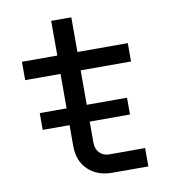

<svg xmlns="http://www.w3.org/2000/svg" viewBox="-80 -775 760 845"><g transform="rotate(-10 300.0 -352.5)"><path d="M85 -239V-314H205V-468H47V-550H205V-705H295V-550H520V-468H295V-314H475V-239H295V-145Q295 -117 311.5 -99.5Q328 -82 355 -82H515V0H355Q287 0 246 -39.5Q205 -79 205 -145V-239Z"/></g></svg>

Font: JetBrainsMonoNL NF
Style: Regular
Weight: 400
Designer: Philipp Nurullin, Konstantin Bulenkov
Foundry: JetBrains
Version: Version 2.304; ttfautohint (v1.8.4.7-5d5b);Nerd Fonts 3.2.1